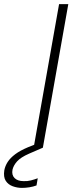

<svg xmlns="http://www.w3.org/2000/svg" viewBox="-129 -720 355 936"><path d="M35 0 159 -700H204L80 0ZM-22 196Q-45 196 -67 188Q-89 180 -101 161.5Q-113 143 -108 110Q-104 89 -91.5 69.5Q-79 50 -55 32Q-31 14 7 -2L70 -27L80 0L13 29Q-28 47 -45.5 66.5Q-63 86 -68 107Q-73 133 -58 148Q-43 163 -14 163Q4 164 21.5 159.5Q39 155 55 149L49 184Q33 190 14.5 193Q-4 196 -22 196Z"/></svg>

Font: DM Sans 10pt ExtraLight
Style: Italic
Weight: 250
Italic angle: -10°
Version: Version 4.004;gftools[0.9.30]